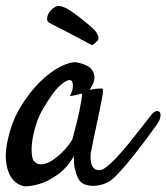

<svg xmlns="http://www.w3.org/2000/svg" viewBox="-35 -625 571 659"><path d="M501 -194.3Q487.3 -174.8 465.8 -146Q444.3 -117.2 421.4 -88.4Q398.4 -59.6 376.5 -35.6Q354.5 -11.7 339.8 -2Q330.1 3.9 317.4 7.8Q304.7 11.7 291.5 12.7Q278.3 13.7 266.6 11.2Q254.9 8.8 246.1 2.9Q237.3 -3.9 231.4 -16.6Q226.6 -27.3 222.2 -44.9Q217.8 -62.5 218.8 -88.9Q195.3 -49.8 167 -28.8Q138.7 -7.8 113.3 2Q84 12.7 54.7 14.6Q41 14.6 25.4 5.4Q9.8 -3.9 -1 -23.9Q-11.7 -43.9 -14.6 -75.7Q-17.6 -107.4 -6.8 -151.4Q6.8 -210.9 36.6 -259.8Q66.4 -308.6 101.6 -343.3Q136.7 -377.9 170.9 -395.5Q205.1 -413.1 227.5 -411.1Q253.9 -406.2 270.5 -395.5Q284.2 -385.7 288.6 -366.7Q293 -347.7 272.5 -316.4Q286.1 -319.3 295.4 -320.3Q304.7 -321.3 309.6 -321.3Q315.4 -321.3 317.4 -320.3Q318.4 -318.4 318.4 -312Q318.4 -305.7 315.4 -289.1Q312.5 -272.5 306.6 -244.1Q300.8 -215.8 291 -170.9Q289.1 -162.1 287.6 -154.8Q286.1 -147.5 284.7 -140.1Q283.2 -132.8 281.2 -123Q279.3 -113.3 276.4 -98.6Q275.4 -89.8 275.9 -79.6Q276.4 -69.3 279.3 -60.5Q282.2 -51.8 288.6 -46.4Q294.9 -41 306.6 -41Q316.4 -41 332 -53.2Q347.7 -65.4 365.2 -84.5Q382.8 -103.5 401.9 -126.5Q420.9 -149.4 437.5 -170.9Q454.1 -192.4 467.3 -209Q480.5 -225.6 486.3 -233.4Q494.1 -242.2 502 -243.7Q509.8 -245.1 513.7 -239.3Q517.6 -233.4 515.1 -221.7Q512.7 -210 501 -194.3ZM214.8 -151.4Q219.7 -170.9 226.6 -197.3Q233.4 -223.6 238.3 -248Q243.2 -272.5 245.6 -288.6Q248 -304.7 244.1 -303.7Q239.3 -302.7 233.4 -300.8Q228.5 -298.8 220.7 -297.9Q212.9 -296.9 205.1 -294.9Q212.9 -310.5 214.4 -320.8Q215.8 -331.1 214.8 -336.9Q213.9 -343.8 210.9 -347.7Q200.2 -356.4 173.3 -333.5Q146.5 -310.5 111.3 -249Q96.7 -223.6 87.9 -194.8Q79.1 -166 75.7 -140.6Q72.3 -115.2 74.2 -96.2Q76.2 -77.1 82 -71.3Q92.8 -60.5 106.4 -61Q120.1 -61.5 134.3 -68.8Q148.4 -76.2 162.6 -87.9Q176.8 -99.6 188 -112.3Q199.2 -125 206.5 -135.7Q213.9 -146.5 214.8 -151.4ZM192.4 -596.7Q198.2 -593.8 213.4 -583.5Q228.5 -573.2 245.1 -560.1Q261.7 -546.9 276.9 -533.7Q292 -520.5 296.9 -511.7Q307.6 -494.1 299.3 -484.9Q291 -475.6 281.2 -469.7Q239.3 -492.2 211.4 -506.8Q183.6 -521.5 166 -530.3Q145.5 -541 133.8 -546.9Q125 -551.8 127 -564.9Q128.9 -578.1 139.6 -589.8Q155.3 -605.5 167 -604.5Q178.7 -603.5 192.4 -596.7Z"/></svg>

Font: Satisfy
Style: Regular
Weight: 400
Designer: Font Diner, Inc
Foundry: Font Diner, Inc
Version: Version 1.001